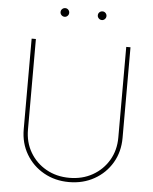

<svg xmlns="http://www.w3.org/2000/svg" viewBox="-60 -953 806 1013"><g transform="rotate(5 343.0 -446.5)"><path d="M343.3 9.3Q269 9.3 209.7 -24.2Q150.4 -57.6 116 -115.7Q81.5 -173.8 81.5 -247.6V-727.5H104V-247.6Q104 -180.2 135.3 -127.2Q166.5 -74.2 220.7 -43.7Q274.9 -13.2 343.3 -13.2Q412.1 -13.2 466.1 -43.7Q520 -74.2 551.3 -127.2Q582.5 -180.2 582.5 -247.6V-727.5H605V-247.6Q605 -173.8 570.8 -115.7Q536.6 -57.6 477.3 -24.2Q418 9.3 343.3 9.3ZM441.9 -857.4Q432.1 -857.4 425.3 -864.3Q418.5 -871.1 418.5 -880.4Q418.5 -890.1 425.3 -896.7Q432.1 -903.3 441.9 -903.3Q451.2 -903.3 457.8 -896.5Q464.4 -889.6 464.4 -880.4Q464.4 -871.1 457.8 -864.3Q451.2 -857.4 441.9 -857.4ZM244.6 -857.4Q234.9 -857.4 228 -864.3Q221.2 -871.1 221.2 -880.4Q221.2 -890.1 228 -896.7Q234.9 -903.3 244.6 -903.3Q253.9 -903.3 260.5 -896.5Q267.1 -889.6 267.1 -880.4Q267.1 -871.1 260.5 -864.3Q253.9 -857.4 244.6 -857.4Z"/></g></svg>

Font: Inter 24pt Thin
Style: Regular
Weight: 250
Designer: Rasmus Andersson
Foundry: rsms
Version: Version 4.001;git-66647c0bb